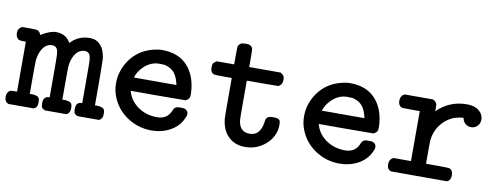

<svg xmlns="http://www.w3.org/2000/svg" viewBox="-64 -802 2741 1056"><g transform="rotate(10 1306.5 -274.0)"><path d="M133 -76Q156 -74 164 -67Q172 -60 172 -38Q172 -9 151 -1H11Q-12 -8 -12 -38Q-12 -61 5 -73Q10 -75 28 -76H45V-355H28Q10 -356 5 -358Q-12 -370 -12 -393Q-12 -420 11 -431H52Q92 -431 98 -428Q111 -422 116 -405Q167 -436 200 -436Q256 -436 281 -390L287 -395Q328 -436 389 -436Q426 -436 448 -411Q471 -388 478 -338Q479 -334 480 -203V-76H497Q520 -74 528 -67Q536 -60 536 -38Q536 -9 515 -1H396Q383 -6 378.5 -13Q374 -20 374 -38Q374 -73 402 -76H409V-191Q409 -292 408 -312.5Q407 -333 401 -346Q392 -361 375 -361Q342 -361 322.5 -332.5Q303 -304 299 -264Q298 -258 298 -165V-76H315Q338 -74 346 -67Q354 -60 354 -38Q354 -9 333 -1H214Q201 -6 196.5 -13Q192 -20 192 -38Q192 -73 220 -76H227V-191Q227 -292 226 -312.5Q225 -333 219 -346Q210 -361 193 -361Q160 -361 140.5 -332.5Q121 -304 117 -264Q116 -258 116 -165V-76Z M773 -439 783 -440Q793 -440 799 -440Q884 -438 932.5 -386Q981 -334 988 -247Q989 -240 989 -228Q989 -211 984 -204Q979 -197 967 -190L813 -189H660L663 -179Q678 -132 723 -101.5Q768 -71 828 -71Q887 -71 907 -127Q912 -138 923 -143Q929 -146 947 -146Q965 -146 971 -143Q989 -135 989 -116Q989 -106 978 -85Q957 -43 911.5 -18.5Q866 6 810 6Q735 6 674 -34.5Q613 -75 587 -142Q573 -176 573 -217Q573 -279 606 -333.5Q639 -388 695 -416Q730 -433 773 -439ZM902 -264Q893 -307 874.5 -330Q856 -353 819 -362Q813 -363 789 -363Q740 -363 701 -324Q675 -298 664 -264Z M1457 -182Q1482 -182 1490 -175.5Q1498 -169 1498 -148Q1498 -83 1448.5 -38.5Q1399 6 1332 6Q1274 6 1237 -31Q1202 -66 1196 -128Q1195 -134 1195 -247V-355H1146Q1099 -355 1093 -358Q1075 -366 1075 -395Q1076 -412 1080.5 -417.5Q1085 -423 1098 -431H1195V-481L1196 -532Q1203 -545 1211 -549.5Q1219 -554 1239 -554Q1255 -554 1261 -551Q1272 -546 1277 -534Q1279 -529 1279 -480V-431H1455Q1456 -430 1459.5 -427.5Q1463 -425 1464 -424Q1465 -423 1467.5 -421Q1470 -419 1471 -417.5Q1472 -416 1473.5 -413Q1475 -410 1475.5 -407.5Q1476 -405 1476.5 -401Q1477 -397 1477 -393Q1477 -367 1455 -356L1367 -355H1279V-249Q1279 -140 1280 -135Q1287 -70 1345 -70Q1404 -70 1415 -149Q1416 -167 1425 -174Q1433 -182 1457 -182Z M1823 -439 1833 -440Q1843 -440 1849 -440Q1934 -438 1982.5 -386Q2031 -334 2038 -247Q2039 -240 2039 -228Q2039 -211 2034 -204Q2029 -197 2017 -190L1863 -189H1710L1713 -179Q1728 -132 1773 -101.5Q1818 -71 1878 -71Q1937 -71 1957 -127Q1962 -138 1973 -143Q1979 -146 1997 -146Q2015 -146 2021 -143Q2039 -135 2039 -116Q2039 -106 2028 -85Q2007 -43 1961.5 -18.5Q1916 6 1860 6Q1785 6 1724 -34.5Q1663 -75 1637 -142Q1623 -176 1623 -217Q1623 -279 1656 -333.5Q1689 -388 1745 -416Q1780 -433 1823 -439ZM1952 -264Q1943 -307 1924.5 -330Q1906 -353 1869 -362Q1863 -363 1839 -363Q1790 -363 1751 -324Q1725 -298 1714 -264Z M2307 -431Q2309 -430 2312.5 -427Q2316 -424 2317 -423.5Q2318 -423 2320.5 -420.5Q2323 -418 2324 -416.5Q2325 -415 2326.5 -412Q2328 -409 2328 -405.5Q2328 -402 2328.5 -397.5Q2329 -393 2329 -387V-369Q2397 -437 2494 -437Q2557 -437 2581 -394Q2587 -380 2587 -368Q2587 -347 2573 -332Q2559 -317 2538 -317Q2519 -317 2506 -328Q2493 -339 2489 -358L2488 -361Q2445 -356 2424 -345Q2385 -326 2360 -290Q2335 -254 2330 -209Q2329 -203 2329 -138V-76H2393Q2456 -76 2462 -73Q2480 -65 2480 -38Q2480 -9 2459 -1H2147Q2124 -8 2124 -38Q2124 -64 2147 -76H2245V-355H2196L2147 -356Q2124 -363 2124 -393Q2124 -419 2147 -431Z"/></g></svg>

Font: MathJax_Typewriter
Style: Regular
Weight: 400
Version: Version 1.1